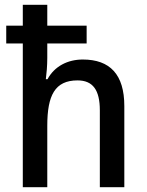

<svg xmlns="http://www.w3.org/2000/svg" viewBox="-20 -780 611 800"><path d="M177 -760H75V-673H6V-599H75V0H177V-256C177 -383 209 -445 303 -445C367 -445 396 -405 396 -320V0H498V-338C498 -470 438 -532 325 -532C262 -532 207 -504 178 -450H171C174 -473 177 -506 177 -539V-599H341V-673H177Z"/></svg>

Font: Noto Sans Gujarati SemiCondensed Medium
Style: Regular
Weight: 500
Width: 4
Designer: Jelle Bosma - Monotype Design Team, Universal Thirst
Foundry: Monotype Imaging Inc.
Version: Version 2.106